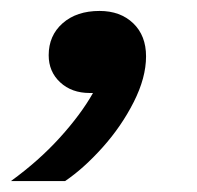

<svg xmlns="http://www.w3.org/2000/svg" viewBox="-103 -170 360 351"><path d="M67 0H61Q28 0 7 -19.5Q-14 -39 -14 -69Q-14 -105 11.5 -127.5Q37 -150 79 -150Q117 -150 140.5 -127.5Q164 -105 164 -67Q164 -28 141.5 16.5Q119 61 84.5 99.5Q50 138 16 161H-83Q-32 124 6.5 81.5Q45 39 67 0Z"/></svg>

Font: Mona Sans ExtraBold
Style: Italic
Weight: 800
Italic angle: -11.7°
Designer: Deni Anggara
Foundry: GitHub
Version: Version 2.000